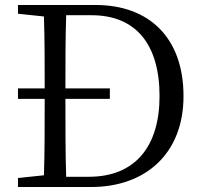

<svg xmlns="http://www.w3.org/2000/svg" viewBox="-20 -749 812 769"><path d="M245 -41C242 -139 242 -240 242 -353H420V-395H242C242 -496 242 -593 245 -688H347C521 -688 619 -575 619 -364C619 -162 521 -41 336 -41ZM52 -729V-694L156 -683C159 -589 159 -492 159 -395H52V-353H159C159 -241 159 -142 156 -47L52 -36V0H345C562 0 715 -133 715 -364C715 -600 575 -729 363 -729Z"/></svg>

Font: Source Han Serif AKR9
Style: Regular
Weight: 400
Designer: Ryoko NISHIZUKA 西塚涼子 (kana & ideographs); Frank Grießhammer (Latin, Greek & Cyrillic); Sandoll Communications 산돌커뮤니케이션, 
Foundry: Adobe Systems Incorporated
Version: Version 1.005;hotconv 1.0.107;makeotfexe 2.5.65593